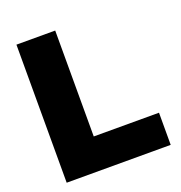

<svg xmlns="http://www.w3.org/2000/svg" viewBox="-131 -842 897 954"><g transform="rotate(-20 317.0 -365.0)"><path d="M60 0V-730H265V-170H610V0Z"/></g></svg>

Font: M PLUS 1 Black
Style: Regular
Weight: 900
Designer: Coji Morishita
Foundry: UNDERFOREST DESIGN
Version: Version 1.001